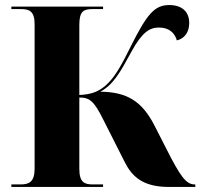

<svg xmlns="http://www.w3.org/2000/svg" viewBox="-20 -740 793 760"><path d="M25 0H388V-10H348C315 -10 294 -17 294 -72V-354C335 -354 352 -340 388 -268L474 -98C502 -42 545 0 648 0H753V-10H750C716 -10 692 -45 638 -152L590 -246C542 -338 484 -376 377 -377C429 -405 456 -454 500 -535C542 -612 572 -631 609 -631C650 -631 672 -609 680 -580C712 -588 729 -614 729 -649C729 -693 701 -720 650 -720C592 -720 562 -685 498 -557C464 -488 438 -441 409 -412C377 -379 344 -366 294 -364V-642C294 -697 312 -704 347 -704H388V-714H25V-704H62C95 -704 117 -697 117 -644V-72C117 -20 95 -10 62 -10H25Z"/></svg>

Font: Noto Serif Display ExtraBold
Style: Regular
Weight: 800
Designer: Monotype Design Team
Foundry: Monotype Imaging Inc.
Version: Version 2.009